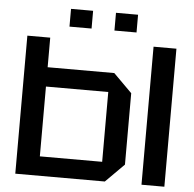

<svg xmlns="http://www.w3.org/2000/svg" viewBox="-57 -912 982 970"><g transform="rotate(5 434.0 -427.0)"><path d="M488 -452H172V-98H488ZM604 -456V-94L510 0H56V-700H172V-550H510ZM696 0V-700H812V0ZM264 -764V-854H376V-764ZM492 -764V-854H604V-764Z"/></g></svg>

Font: Tektur Medium
Style: Regular
Weight: 500
Designer: Adam Jagosz
Foundry: Adam Jagosz
Version: Version 1.005;gftools[0.9.30]